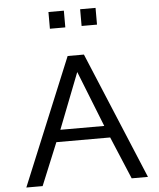

<svg xmlns="http://www.w3.org/2000/svg" viewBox="-62 -1003 874 1055"><g transform="rotate(-5 375.5 -475.0)"><path d="M40 0 329.1 -700.2H418.9L710.9 0H621.1L522.9 -233.9H226.1L129.9 0ZM245.1 -857.9V-950.2H330.1V-857.9ZM253.9 -299.8H496.1L374 -607.9ZM419.9 -857.9V-950.2H504.9V-857.9Z"/></g></svg>

Font: Carme
Style: Regular
Weight: 400
Version: 1.000